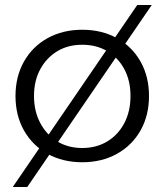

<svg xmlns="http://www.w3.org/2000/svg" viewBox="-20 -647 658 768"><path d="M309 -528Q387 -528 447.5 -494.5Q508 -461 542 -401Q576 -341 576 -263Q576 -185 542 -125Q508 -65 447.5 -31.5Q387 2 309 2Q231 2 170.5 -31.5Q110 -65 76 -125Q42 -185 42 -263Q42 -341 76 -401Q110 -461 170.5 -494.5Q231 -528 309 -528ZM309 -468Q252 -468 209 -442Q166 -416 141 -370Q116 -324 116 -263Q116 -202 141 -155Q166 -108 209 -81.5Q252 -55 309 -55Q366 -55 409.5 -81.5Q453 -108 477.5 -155Q502 -202 502 -263Q502 -324 477.5 -370Q453 -416 409.5 -442Q366 -468 309 -468ZM529 -627H587L89 101H31Z"/></svg>

Font: Alexandria Light
Style: Regular
Weight: 300
Designer: Mohamed Gaber
Foundry: Kief Type Foundry
Version: Version 5.100